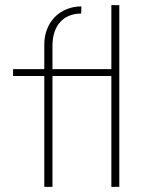

<svg xmlns="http://www.w3.org/2000/svg" viewBox="-20 -730 566 750"><path d="M153 -556V-460H31V-433H153V0H185V-433H415V0H446V-710H415V-460H185V-552C185 -628 226 -677 297 -677L298 -705C214 -705 153 -643 153 -556Z"/></svg>

Font: MV Cash Thin
Style: Regular
Weight: 100
Designer: Rodrigo Fuenzalida
Foundry: fragTYPE
Version: Version 1.100;Glyphs 3.1.2 (3151)